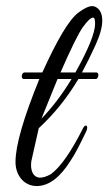

<svg xmlns="http://www.w3.org/2000/svg" viewBox="-20 -623 363 644"><path d="M32 -80C32 -33 62 1 103 1C144 1 182 -28 218 -86C231 -105 248 -138 270 -184C278 -204 265 -209 257 -190C218 -113 183 -63 151 -39C137 -31 124 -27 113 -27C82 -30 81 -70 87 -91L110 -193C162 -241 206 -296 243 -358H301C311 -358 314 -380 303 -380H255C270 -408 285 -438 300 -471C315 -504 323 -531 323 -554C323 -577 315 -593 300 -600C293 -603 281 -608 246 -583C211 -559 170 -485 122 -380H62C52 -380 49 -358 60 -358H112C59 -228 32 -135 32 -80ZM183 -380C218 -460 243 -511 258 -532C273 -553 285 -564 292 -564C297 -564 299 -557 299 -544C299 -513 277 -459 233 -380ZM220 -358C189 -307 155 -262 119 -225L173 -358Z"/></svg>

Font: VL Great Vibes
Style: Regular
Weight: 400
Designer: Robert E. Leuschke
Foundry: Robert E. Leuschke
Version: Version 1.001